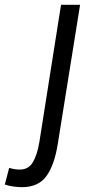

<svg xmlns="http://www.w3.org/2000/svg" viewBox="-138 -556 375 796"><path d="M194 -536 102 38Q88 128 54.5 174Q21 220 -47 220Q-61 220 -81 217.5Q-101 215 -118 209L-100 140Q-87 144 -76.5 145.5Q-66 147 -56 147Q-20 147 -2 117Q16 87 25 34L115 -536Z"/></svg>

Font: Georama
Style: Italic
Weight: 400
Italic angle: -9°
Designer: Jean-Baptiste Levee
Foundry: Production Type
Version: Version 1.000